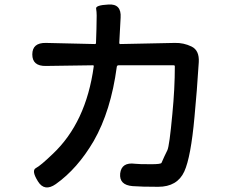

<svg xmlns="http://www.w3.org/2000/svg" viewBox="-20 -806 1040 850"><path d="M227 9Q177 44 148 -3Q118 -51 139 -62Q160 -73 213 -124Q361 -263 395 -512Q396 -517 391 -517L183 -514Q123 -513 123 -565Q123 -617 183 -616L400 -611Q405 -611 405 -616L407 -678Q408 -707 408 -737Q408 -753 405.5 -768Q403 -783 460 -786Q518 -790 514 -728L508 -616Q508 -611 513 -611L754 -616Q793 -617 828 -600Q863 -583 860 -531Q852 -402 841 -288Q825 -111 796 -47Q765 21 680 21Q606 21 567 18Q507 13 512 -38Q518 -89 578 -81Q592 -79 650 -79Q692 -79 695 -85Q707 -113 721 -141Q730 -160 743 -301Q754 -414 754 -512Q754 -517 749 -517H505Q498 -517 497 -510Q471 -315 395 -182Q323 -59 227 9Z"/></svg>

Font: Resource Han Rounded TW Medium
Style: Regular
Weight: 500
Designer: Cyano Hao (round all glyphs); Ryoko NISHIZUKA 西塚涼子 (kana, bopomofo & ideographs); Paul D. Hunt (Latin, Greek & Cyrillic)
Foundry: Cyano Hao
Version: 0.990